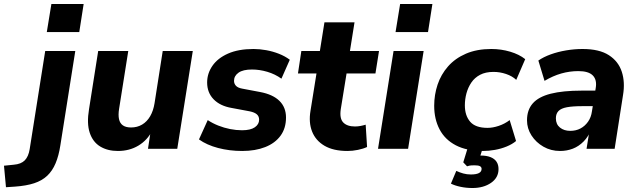

<svg xmlns="http://www.w3.org/2000/svg" viewBox="-125 -747 3200 964"><path d="M110 -586 133 -727H295L273 -586ZM-95 193 -105 85 -56 80Q-19 77 -0.5 58Q18 39 24 2L102 -491H253L178 -17Q170 35 154 73Q138 111 112 135.5Q86 160 46.5 173Q7 186 -50 190Z M467 11Q415 11 378 -11.5Q341 -34 325.5 -80.5Q310 -127 322 -199L368 -491H519L473 -201Q468 -170 472.5 -149Q477 -128 492 -117.5Q507 -107 533 -107Q564 -107 588.5 -121.5Q613 -136 629 -163.5Q645 -191 651 -229L692 -491H843L765 0H618L632 -92H640Q615 -43 570 -16Q525 11 467 11Z M1091 11Q1027 11 970 -4Q913 -19 874 -47L918 -144Q942 -128 971 -116.5Q1000 -105 1030.5 -99Q1061 -93 1090 -93Q1133 -93 1154.5 -108Q1176 -123 1176 -146Q1176 -163 1164.5 -173Q1153 -183 1129 -188L1038 -205Q980 -215 947.5 -248.5Q915 -282 915 -333Q915 -378 941.5 -416.5Q968 -455 1020 -478Q1072 -501 1148 -501Q1179 -501 1212 -495Q1245 -489 1275.5 -477Q1306 -465 1330 -447L1288 -352Q1256 -375 1217 -386.5Q1178 -398 1140 -398Q1095 -398 1072.5 -382Q1050 -366 1050 -341Q1050 -327 1059.5 -316.5Q1069 -306 1091 -302L1181 -285Q1245 -273 1278 -240.5Q1311 -208 1311 -157Q1311 -103 1283.5 -65.5Q1256 -28 1206.5 -8.5Q1157 11 1091 11Z M1620 11Q1549 11 1504.5 -15Q1460 -41 1442 -86.5Q1424 -132 1434 -191L1464 -378H1371L1388 -491H1481L1504 -635H1655L1632 -491H1778L1760 -378H1615L1586 -199Q1579 -152 1598.5 -132Q1618 -112 1657 -112Q1671 -112 1684.5 -114.5Q1698 -117 1711 -121L1718 -9Q1699 0 1672 5.5Q1645 11 1620 11Z M1861 -586 1884 -727H2046L2024 -586ZM1773 0 1851 -491H2002L1924 0Z M2300 11Q2218 11 2163.5 -17.5Q2109 -46 2082 -97.5Q2055 -149 2055 -216Q2055 -271 2072 -322Q2089 -373 2124.5 -413.5Q2160 -454 2214.5 -477.5Q2269 -501 2342 -501Q2391 -501 2436.5 -487.5Q2482 -474 2512 -450L2467 -346Q2447 -365 2416 -375.5Q2385 -386 2353 -386Q2313 -386 2285.5 -371.5Q2258 -357 2241.5 -332.5Q2225 -308 2217 -278.5Q2209 -249 2209 -218Q2209 -167 2235.5 -136Q2262 -105 2323 -105Q2349 -105 2379 -115Q2409 -125 2434 -144L2466 -39Q2447 -23 2419 -11.5Q2391 0 2360 5.5Q2329 11 2300 11ZM2247 197Q2216 197 2187.5 191Q2159 185 2139 175L2166 111Q2183 119 2201 124Q2219 129 2239 129Q2266 129 2279.5 122Q2293 115 2293 101Q2293 92 2285 87.5Q2277 83 2258 83Q2250 83 2241 83.5Q2232 84 2220 88L2201 68L2228 -20H2304L2280 56L2244 42Q2256 38 2268 36Q2280 34 2290 34Q2318 34 2338 42Q2358 50 2368 65Q2378 80 2378 102Q2378 145 2340.5 171Q2303 197 2247 197Z M2687 11Q2641 11 2603.5 -10.5Q2566 -32 2543.5 -67Q2521 -102 2521 -143Q2521 -195 2550 -228Q2579 -261 2640 -276.5Q2701 -292 2796 -292H2875L2863 -214H2799Q2750 -214 2721 -208.5Q2692 -203 2679 -189.5Q2666 -176 2666 -153Q2666 -123 2686.5 -106.5Q2707 -90 2738 -90Q2767 -90 2789.5 -102Q2812 -114 2827.5 -136Q2843 -158 2847 -188L2866 -305Q2873 -346 2851.5 -368Q2830 -390 2779 -390Q2735 -390 2693 -378Q2651 -366 2609 -341L2578 -443Q2604 -461 2640 -474Q2676 -487 2717.5 -494Q2759 -501 2800 -501Q2884 -501 2932 -470Q2980 -439 2997 -386.5Q3014 -334 3003 -269L2961 0H2820L2836 -100H2845Q2830 -62 2805.5 -37Q2781 -12 2751 -0.5Q2721 11 2687 11Z"/></svg>

Font: Nunito Sans 12pt ExtraLight 12pt ExtraBold
Style: Italic
Weight: 800
Italic angle: -9°
Version: Version 3.101;gftools[0.9.27]